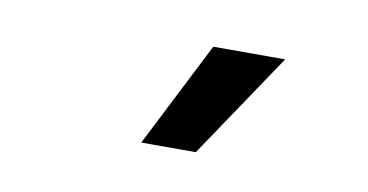

<svg xmlns="http://www.w3.org/2000/svg" viewBox="-34 -847 564 294"><g transform="rotate(10 248.5 -700.0)"><path d="M195.7 -618.3 278.8 -782H390.6L280.5 -618.3Z"/></g></svg>

Font: Inter P Medium
Style: Regular
Weight: 500
Designer: Rasmus Andersson
Foundry: rsms
Version: Version 3.018;git-588b23468